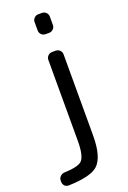

<svg xmlns="http://www.w3.org/2000/svg" viewBox="-191 -833 725 1087"><g transform="rotate(-20 172.0 -289.0)"><path d="M158.2 -511.7Q158.2 -526.4 168.5 -536.6Q178.7 -546.9 193.4 -546.9H214.8Q229.5 -546.9 239.7 -536.6Q250 -526.4 250 -511.7V-24.4Q250 107.4 200.2 152.3Q156.2 191.4 24.4 195.3Q24.4 195.3 23.4 195.3Q9.8 195.3 0 186.5Q-9.8 175.8 -9.8 162.1V154.3Q-9.8 139.6 0.5 129.4Q10.7 119.1 24.4 118.2Q107.4 115.2 130.9 93.8Q158.2 68.4 158.2 -24.4ZM193.4 -654.3Q178.7 -654.3 168.5 -664.6Q158.2 -674.8 158.2 -689.5V-740.2Q158.2 -753.9 168.5 -764.2Q178.7 -774.4 193.4 -774.4H214.8Q229.5 -774.4 239.7 -764.2Q250 -753.9 250 -740.2V-689.5Q250 -674.8 239.7 -664.6Q229.5 -654.3 214.8 -654.3Z"/></g></svg>

Font: Gen Jyuu GothicL Regular
Style: Regular
Weight: 400
Designer: [Source Han Sans]
Ryoko NISHIZUKA  (kana & ideographs); Paul D. Hunt (Latin, Greek & Cyrillic); Wenlong ZHANG  (bopomofo
Version: Version 1.002.20150607